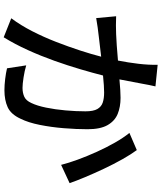

<svg xmlns="http://www.w3.org/2000/svg" viewBox="63 -899 874 1040"><g transform="rotate(90 500.0 -379.0)"><path d="M793 -683Q816 -652 842.5 -605Q869 -558 894 -505Q919 -452 939.5 -403Q960 -354 972 -319L873 -273Q863 -313 844.5 -363.5Q826 -414 802.5 -466Q779 -518 752.5 -564.5Q726 -611 700 -643ZM68 -571Q94 -570 117 -570Q140 -570 165 -571Q189 -572 227 -574.5Q265 -577 308 -581Q319 -637 325.5 -692Q332 -747 331 -796L448 -784Q444 -768 440.5 -750Q437 -732 434 -715L410 -589Q441 -592 467 -593.5Q493 -595 510 -595Q559 -595 597 -579.5Q635 -564 657.5 -525Q680 -486 680 -416Q680 -357 674.5 -288.5Q669 -220 656.5 -157.5Q644 -95 623 -53Q599 -1 560.5 16.5Q522 34 469 34Q441 34 408 30Q375 26 350 20L334 -84Q364 -75 400 -69.5Q436 -64 456 -64Q483 -64 504 -73.5Q525 -83 538 -112Q553 -143 563 -192Q573 -241 578 -297Q583 -353 583 -405Q583 -448 570.5 -469.5Q558 -491 535.5 -498.5Q513 -506 481 -506Q465 -506 441.5 -504.5Q418 -503 389 -500Q375 -445 355 -377Q335 -309 309 -236Q283 -163 251 -92.5Q219 -22 182 38L79 -3Q117 -54 149 -116.5Q181 -179 207 -246Q233 -313 253.5 -376Q274 -439 287 -490L177 -477Q158 -475 128.5 -471Q99 -467 78 -463Z"/></g></svg>

Font: Source Han Sans SC Medium
Style: Regular
Weight: 500
Designer: Ryoko NISHIZUKA 西塚涼子 (kana, bopomofo & ideographs); Paul D. Hunt (Latin, Greek & Cyrillic); Sandoll Communications 산돌커뮤니
Foundry: Adobe
Version: Version 2.004;hotconv 1.0.118;makeotfexe 2.5.65603